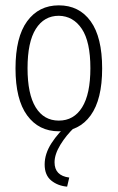

<svg xmlns="http://www.w3.org/2000/svg" viewBox="-20 -483 440 718"><path d="M200 8Q125 8 81.5 -51.5Q38 -111 38 -227Q38 -344 81.5 -403.5Q125 -463 200 -463Q276 -463 319 -403.5Q362 -344 362 -227Q362 -111 319 -51.5Q276 8 200 8ZM200 -32Q256 -32 287 -81.5Q318 -131 318 -228Q318 -327 286 -375Q254 -423 200 -424Q145 -424 114 -375Q83 -326 83 -228Q83 -131 113.5 -81.5Q144 -32 200 -32ZM239 181 231 215Q196 212 171.5 192Q147 172 147 132Q147 92 172.5 52.5Q198 13 238 -22L260 -8Q228 22 206 58Q184 94 184 124Q184 174 239 181Z"/></svg>

Font: Inconsolata Condensed Light
Style: Regular
Weight: 300
Width: 3
Monospace: yes
Designer: Raph Levien, Cyreal, Brenton Simpson
Foundry: Raph Levien, Cyreal, Google
Version: Version 3.001; ttfautohint (v1.8.2.53-6de2)